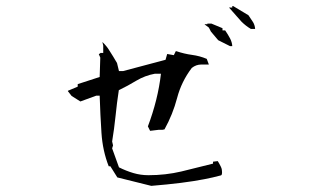

<svg xmlns="http://www.w3.org/2000/svg" viewBox="-20 -750 1040 632"><path d="M710.4 -176.3Q710.9 -179.7 710.9 -183.1Q710.9 -186.5 710.2 -191.4Q709.5 -196.3 707 -201.2Q702.1 -211.4 696.8 -219.7L681.2 -217.8V-211.4Q627.9 -197.8 576.7 -185.5Q524.9 -173.3 468.8 -173.3Q442.9 -173.3 418.9 -180.4Q395 -187.5 371.6 -199.2L349.1 -261.7L352.1 -271.5L349.1 -284.2Q356 -325.7 360.4 -368.7Q364.7 -411.6 371.1 -453.1Q401.4 -467.8 428.7 -484.4Q457.5 -501.5 489.7 -507.3H509.8Q500 -421.9 466.8 -334L474.1 -319.3L502.9 -322.8H515.1L521.5 -324.2Q548.8 -373.5 563 -427.5Q577.1 -481.4 611.3 -526.4Q625.5 -537.6 642.6 -537.6H667.5L660.6 -556.2Q637.7 -565.9 612.1 -569.3Q586.4 -572.8 560.5 -581.5H558.6L552.2 -568.4L530.3 -572.3L524.9 -553.2L385.3 -516.1H371.6L365.2 -542.5Q352.5 -564.5 339.8 -584Q331.1 -598.6 316.9 -611.8L319.8 -600.1V-575.7H310.1V-574.7L305.2 -571.8L310.1 -560.5L308.1 -496.6L235.8 -473.1V-464.8L203.6 -451.2V-449.7L215.8 -434.1L244.6 -416L296.9 -435.1H308.1Q310.1 -371.1 314 -312.3Q317.9 -253.4 337.9 -202.6H340.8H343.3L366.2 -166L478 -138.2Q585.9 -147 652.8 -160.2Q680.7 -165.5 708 -172.9ZM721.2 -649.9H712.4V-657.2L675.8 -672.4H662.6V-670.4H653.8V-669.4L667.5 -659.2L674.3 -646L698.2 -617.7L737.3 -598.1H744.6Q743.7 -611.3 737.3 -623.5Q730 -637.2 721.2 -649.9ZM744.6 -730V-725.1H733.9Q749 -708.5 759.3 -696.3Q769.5 -684.1 774.9 -678.7Q789.1 -664.6 805.7 -654.8H819.8Q818.8 -667.5 813 -677Q807.1 -686.5 797.9 -699.7L747.6 -730Z"/></svg>

Font: Bakudai
Style: Light
Weight: 300
Version: Version 1.48